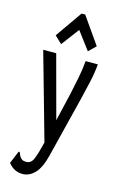

<svg xmlns="http://www.w3.org/2000/svg" viewBox="-130 -742 610 971"><g transform="rotate(15 175.0 -256.5)"><path d="M92 174Q47 174 17 136L41 78L45 69L51 72Q54 80 57.5 88Q61 96 73 106Q83 110 94 110Q120 110 132 80.5Q144 51 158 -7V-10L31 -460H99L187 -133L221 -278Q231 -324 240 -369Q249 -414 253 -460H317Q313 -413 302 -365Q291 -317 280 -271L200 50Q183 117 154.5 145.5Q126 174 92 174ZM111 -511 73 -547 171 -687H190L288 -547L251 -511L181 -604Z"/></g></svg>

Font: Inconsolata ExtraCondensed Medium
Style: Regular
Weight: 500
Width: 2
Monospace: yes
Designer: Raph Levien, Cyreal, Brenton Simpson
Foundry: Raph Levien, Cyreal, Google
Version: Version 3.001; ttfautohint (v1.8.2.53-6de2)